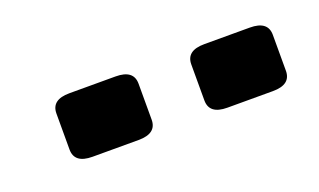

<svg xmlns="http://www.w3.org/2000/svg" viewBox="-31 -863 500 301"><g transform="rotate(-20 219.5 -712.0)"><path d="M313 -659Q283 -659 283 -682V-742Q283 -765 313 -765H389Q419 -765 419 -742V-682Q419 -659 389 -659ZM88 -659Q58 -659 58 -682V-742Q58 -765 88 -765H165Q195 -765 195 -742V-682Q195 -659 165 -659Z"/></g></svg>

Font: OpenDyslexic3
Style: Bold
Weight: 700
Designer: Abelardo Gonzalez
Version: Version 1.000;PS 001.001;hotconv 1.0.56